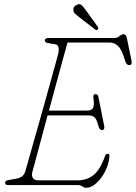

<svg xmlns="http://www.w3.org/2000/svg" viewBox="-20 -881 647 914"><path d="M351.5 0H17.5Q4 0 4.5 -11.5Q4.5 -21.5 21 -24L57.5 -30.5Q74 -33.5 84.5 -41Q95 -48.5 100.5 -66Q103 -74 112 -105.8Q121 -137.5 134.2 -184.5Q147.5 -231.5 163 -286.2Q178.5 -341 194 -396.5Q209.5 -452 223 -500.5Q236.5 -549 245.8 -583Q255 -617 258 -629Q261.5 -644 258.2 -656Q255 -668 243.5 -670L208.5 -676Q193.5 -678.5 193.5 -688Q193.5 -700 210 -700H524.5Q538 -700 548.5 -709Q559 -718 568.5 -718Q580 -718 584 -699.5L606 -592.5Q610.5 -571 594.5 -571Q582.5 -571 576 -590Q560.5 -644 542.8 -661.2Q525 -678.5 503.5 -678.5H301.5Q295 -655.5 281 -604.8Q267 -554 249.2 -488.2Q231.5 -422.5 213 -354.5H395.5Q415.5 -354.5 422.8 -367.2Q430 -380 424.5 -418.5Q423 -433 434.5 -433Q441 -433 444 -429.5Q447 -426 448 -422L476 -281.5Q479.5 -262 466 -262Q453.5 -262 449 -279.5Q440.5 -313 430.5 -322.2Q420.5 -331.5 402.5 -331.5H206.5Q189 -266.5 173.5 -208.8Q158 -151 147.5 -112Q137 -73 134.5 -64Q129 -44.5 136.8 -33.5Q144.5 -22.5 161.5 -22.5H349.5Q393 -22.5 425 -47.5Q457 -72.5 480.5 -139.5Q484 -149 492 -149Q502 -149 501 -136Q498 -98.5 480.2 -64.5Q462.5 -30.5 438.2 -8.8Q414 13 391 13Q380.5 13 372.2 6.5Q364 0 351.5 0ZM388 -833.5 445.5 -753.5Q447 -751 447.8 -747.2Q448.5 -743.5 445.5 -741Q439.5 -735.5 434.5 -739.5L353.5 -802Q344.5 -809.5 337.2 -816.2Q330 -823 329.5 -832Q327 -851 348.5 -859.5Q361 -864 368.8 -856.2Q376.5 -848.5 388 -833.5Z"/></svg>

Font: Fraunces 72pt SuperSoft Thin
Style: Italic
Weight: 100
Italic angle: -16°
Version: Version 1.000;[b76b70a41]